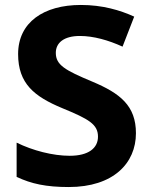

<svg xmlns="http://www.w3.org/2000/svg" viewBox="-20 -744 606 774"><path d="M528 -207C528 -318 464 -368 352 -415C242 -461 205 -482 205 -531C205 -571 237 -599 302 -599C357 -599 417 -582 474 -556L521 -677C464 -703 393 -724 306 -724C156 -724 53 -654 53 -526C53 -407 118 -355 231 -308C338 -264 375 -243 375 -193C375 -147 337 -116 261 -116C193 -116 112 -137 47 -169V-31C106 -3 166 10 257 10C437 10 528 -86 528 -207Z"/></svg>

Font: Noto Sans Myanmar UI
Style: Bold
Weight: 700
Designer: Monotype Design Team
Foundry: Monotype Imaging Inc.
Version: Version 2.103